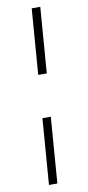

<svg xmlns="http://www.w3.org/2000/svg" viewBox="-99 -750 445 970"><g transform="rotate(-10 123.5 -265.0)"><path d="M139 -712H183L157 -375H113ZM96 -156H139L113 182H70Z"/></g></svg>

Font: Muli ExtraLight
Style: Italic
Weight: 275
Italic angle: -4.541°
Designer: Vernon Adams
Foundry: Vernon Adams
Version: Version 2.001